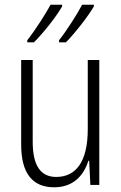

<svg xmlns="http://www.w3.org/2000/svg" viewBox="-20 -786 516 816"><path d="M379 -759V-766H329C310 -729 265 -658 231 -615V-606H260C300 -646 359 -723 379 -759ZM244 -759V-766H195C175 -729 132 -661 96 -615V-606H124C166 -647 224 -722 244 -759ZM402 -531H353V-237C353 -99 303 -34 219 -34C154 -34 119 -80 119 -184V-531H70V-171C70 -51 117 10 210 10C296 10 337 -45 356 -103H359L364 0H402Z"/></svg>

Font: Noto Sans Armenian Condensed ExtraLight
Style: Regular
Weight: 200
Width: 3
Designer: Monotype Design Team
Foundry: Monotype Imaging Inc.
Version: Version 2.008